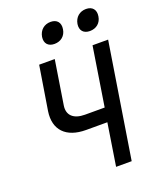

<svg xmlns="http://www.w3.org/2000/svg" viewBox="-169 -1047 939 1146"><g transform="rotate(-20 300.0 -473.5)"><path d="M497 -815C538 -815 568 -840 574 -880C581 -921 559 -947 519 -947C478 -947 448 -921 441 -880C435 -840 457 -815 497 -815ZM272 -815C313 -815 343 -840 349 -880C356 -921 334 -947 294 -947C253 -947 223 -921 216 -880C210 -840 232 -815 272 -815ZM366 0H465L581 -730H482L423 -356H298C226 -356 188 -391 198 -452L242 -730H143L98 -451C81 -337 146 -268 273 -268H408Z"/></g></svg>

Font: JetBrains Mono Medium
Style: Italic
Weight: 436
Italic angle: -9°
Monospace: yes
Designer: Philipp Nurullin, Konstantin Bulenkov
Foundry: JetBrains
Version: Version 2.305